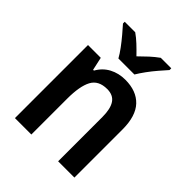

<svg xmlns="http://www.w3.org/2000/svg" viewBox="-214 -888 1009 1009"><g transform="rotate(45 290.5 -383.0)"><path d="M339 -553Q422 -553 467.5 -505Q513 -457 513 -357V0H392V-329Q392 -390 371.5 -420.5Q351 -451 306 -451Q242 -451 217.5 -405Q193 -359 193 -266V0H71V-543H166L182 -470H188Q211 -511 250.5 -532Q290 -553 339 -553ZM234 -606Q222 -628 202 -655Q182 -682 160 -708Q138 -734 121 -753V-766H199Q222 -750 245.5 -728Q269 -706 293 -681Q319 -707 341.5 -727.5Q364 -748 389 -766H467V-753Q450 -734 428 -708.5Q406 -683 386 -655.5Q366 -628 353 -606Z"/></g></svg>

Font: Noto Sans Lao UI SemCond SemBd
Style: Regular
Weight: 600
Width: 4
Designer: Monotype Design Team
Foundry: Monotype Imaging Inc.
Version: Version 2.000; ttfautohint (v1.8.4.7-5d5b)